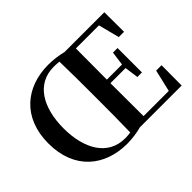

<svg xmlns="http://www.w3.org/2000/svg" viewBox="-152 -1038 1336 1336"><g transform="rotate(-45 516.0 -370.0)"><path d="M197 -370C197 -572 282 -722 451 -722C470 -722 487 -721 505 -719C508 -610 508 -503 508 -394V-346C508 -236 508 -128 505 -22C487 -19 470 -18 451 -18C282 -18 197 -169 197 -370ZM937 -199 899 -37H651C650 -140 650 -245 650 -359V-362H799L813 -260H858V-500H813L799 -397H650C650 -504 650 -604 651 -703H878L918 -548H970L969 -741H578C535 -752 484 -759 435 -759C216 -759 48 -625 48 -370C48 -115 215 19 435 19C487 19 536 11 578 0H989L990 -199Z"/></g></svg>

Font: Noto Serif CJK TC
Style: Bold
Weight: 700
Designer: Ryoko NISHIZUKA 西塚涼子 (kana & ideographs); Frank Grießhammer (Latin, Greek & Cyrillic); Wenlong ZHANG 张文龙 (bopomofo); San
Foundry: Adobe
Version: Version 2.001;hotconv 1.1.0;makeotfexe 2.6.0